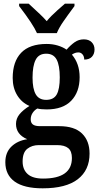

<svg xmlns="http://www.w3.org/2000/svg" viewBox="-20 -786 540 1044"><path d="M9 96Q9 43 42 11Q75 -21 128 -29Q67 -55 67 -112Q67 -141 85.5 -164Q104 -187 140 -210Q98 -228 73.5 -268Q49 -308 49 -362Q49 -451 95 -499Q141 -547 234 -547Q266 -547 294 -538.5Q322 -530 342 -516Q364 -541 386 -556.5Q408 -572 436 -572Q463 -572 478.5 -556.5Q494 -541 494 -517Q494 -493 480 -477.5Q466 -462 438 -462Q438 -479 429 -490Q420 -501 406 -501Q388 -501 371 -489Q413 -440 413 -366Q413 -286 367.5 -238.5Q322 -191 234 -191Q203 -191 183 -196Q167 -187 157 -171.5Q147 -156 147 -137Q147 -118 159 -109Q171 -100 198 -100H302Q385 -100 426 -60Q467 -20 467 49Q467 139 403 188.5Q339 238 212 238Q111 238 60 201.5Q9 165 9 96ZM305 -365Q305 -430 288 -462Q271 -494 231 -494Q191 -494 174 -461Q157 -428 157 -364Q157 -303 174.5 -273Q192 -243 231 -243Q272 -243 288.5 -272.5Q305 -302 305 -365ZM371 73Q371 36 351 19.5Q331 3 290 3H191Q154 3 128.5 23Q103 43 103 92Q103 136 130.5 160.5Q158 185 214 185Q371 185 371 73ZM84 -753V-766H136Q209 -700 234 -671Q257 -699 292 -730Q327 -761 333 -766H385V-753Q345 -699 323 -667Q301 -635 289 -606H181Q160 -654 84 -753Z"/></svg>

Font: Noto Serif NarrowSemiBold
Style: Regular
Weight: 600
Width: 4
Designer: Monotype Design Team
Foundry: Monotype Imaging Inc.
Version: Version 1.001